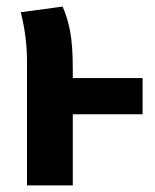

<svg xmlns="http://www.w3.org/2000/svg" viewBox="-20 -563 470 583"><path d="M413 -216H201V0H62V-375Q62 -452 43 -526L170 -543Q185 -510 193 -467.5Q201 -425 201 -354V-326H413Z"/></svg>

Font: Fira Sans Condensed SemiBold
Style: Regular
Weight: 600
Width: 3
Designer: bBox Type GmbH & Carrois Corporate GbR & Edenspiekermann AG
Foundry: bBox Type GmbH & Carrois Corporate GbR & Edenspiekermann AG
Version: Version 4.301